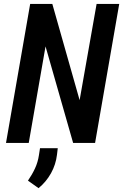

<svg xmlns="http://www.w3.org/2000/svg" viewBox="-20 -731 630 982"><path d="M466.3 0H354L212.9 -493.7L127 0H10.7L134.3 -710.9H247.6L387.2 -218.8L474.1 -710.9H589.8ZM271.5 60.1Q265.6 110.4 241 154.8Q216.3 199.2 177.2 231.4L123 192.9Q144 162.6 158.9 130.6Q173.8 98.6 179.2 62L184.6 26.9H275.4Z"/></svg>

Font: Roboto Mono Medium
Style: Italic
Weight: 500
Designer: Google
Version: Version 2.000985; 2015; ttfautohint (v1.3)